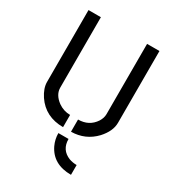

<svg xmlns="http://www.w3.org/2000/svg" viewBox="-170 -611 790 879"><g transform="rotate(30 224.5 -171.5)"><path d="M344.7 175.8Q249 175.8 212.9 100.6Q199.2 71.3 199.2 39.1H252.9Q252.9 96.7 304.7 117.2Q324.2 124 344.7 124ZM37.1 -137.7V-517.6H102.5V-145.5Q102.5 -108.4 140.6 -80.1Q169.9 -59.6 204.1 -59.6V4.9Q110.4 4.9 61.5 -67.4Q37.1 -104.5 37.1 -137.7ZM246.1 4.9V-59.6Q303.7 -59.6 334 -105.5Q346.7 -126 346.7 -145.5V-517.6H412.1V-137.7Q412.1 -93.8 372.1 -49.8Q321.3 3.9 246.1 4.9Z"/></g></svg>

Font: Post No Bills Colombo
Style: Medium
Weight: 600
Designer: Kosala Senevirathne, Siva Puranthara, Lasantha Premarathna, Tharique Azeez
Foundry: Mooniak
Version: Version 1.220 ; ttfautohint (v1.5)